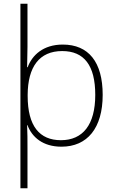

<svg xmlns="http://www.w3.org/2000/svg" viewBox="-20 -780 630 1034"><path d="M533 -269C533 -446 457 -540 318 -540C213 -540 153 -483 129 -418H126C127 -448 128 -498 128 -527V-760H90V234H128V15C128 -23 128 -67 126 -106H128C152 -42 210 10 311 10C450 10 533 -90 533 -269ZM493 -269C493 -108 426 -25 308 -25C193 -25 129 -101 129 -263V-270C130 -419 191 -505 315 -505C433 -505 493 -428 493 -269Z"/></svg>

Font: Noto Sans Gurmukhi UI ExtraLight
Style: Regular
Weight: 200
Designer: Jelle Bosma - Monotype Design Team
Foundry: Monotype Imaging Inc.
Version: Version 2.004